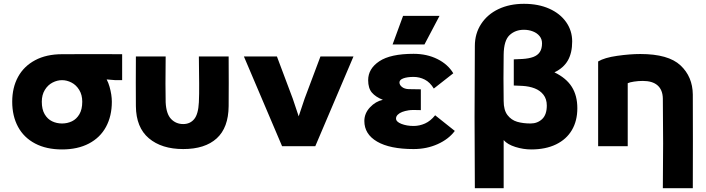

<svg xmlns="http://www.w3.org/2000/svg" viewBox="-20 -766 3700 1006"><path d="M199 -233Q199 -193 214 -167.5Q229 -142 253 -130.5Q277 -119 305 -119Q333 -119 357 -130.5Q381 -142 396 -167.5Q411 -193 411 -233Q411 -269 395 -295Q379 -321 354.5 -333.5Q330 -346 305 -346Q280 -346 255.5 -333.5Q231 -321 215 -295Q199 -269 199 -233ZM305 -482Q496 -483 620 -482V-346H585L489 -354L467 -375Q497 -397 519.5 -375.5Q542 -354 554 -311.5Q566 -269 566 -233Q566 -158 535.5 -101.5Q505 -45 446 -14Q387 17 305 17Q223 17 164 -14Q105 -45 74.5 -101.5Q44 -158 44 -233Q44 -307 74.5 -363Q105 -419 164 -450.5Q223 -482 305 -482Z M848 -230Q851 -169 876.5 -142.5Q902 -116 940 -116Q976 -116 997.5 -142Q1019 -168 1022 -230Q1024 -271 1023.5 -327.5Q1023 -384 1022 -470H1178Q1179 -324 1178 -210Q1177 -97 1115.5 -41Q1054 15 940 15Q827 15 760 -41.5Q693 -98 692 -210Q691 -324 692 -470H848Q847 -384 847 -327.5Q847 -271 848 -230Z M1632 0H1458L1258 -470H1431L1514 -249L1583 -43H1507L1576 -249L1659 -470H1832Z M2147 15Q2023 15 1956 -24Q1889 -63 1889 -132Q1889 -172 1918.5 -203.5Q1948 -235 1986 -243Q1948 -258 1928.5 -281Q1909 -304 1909 -346Q1909 -406 1967.5 -445Q2026 -484 2147 -484Q2217 -484 2272 -456.5Q2327 -429 2355 -382L2253 -302Q2233 -335 2205.5 -349Q2178 -363 2147 -363Q2114 -363 2093.5 -355.5Q2073 -348 2073 -334Q2073 -321 2086 -310.5Q2099 -300 2121 -299Q2136 -298 2185 -298V-189Q2140 -191 2121 -188Q2102 -185 2087.5 -179.5Q2073 -174 2064 -165Q2055 -156 2055 -145Q2055 -128 2083 -117Q2111 -106 2147 -106Q2178 -106 2207 -119Q2236 -132 2260 -162L2363 -80Q2331 -37 2273.5 -11Q2216 15 2147 15ZM2283 -683 2204 -533H2037L2092 -683Z M2619 -32V-30V220H2468Q2465 -153 2468 -525Q2468 -590 2501 -640.5Q2534 -691 2592 -718.5Q2650 -746 2725 -746Q2801 -746 2858 -720.5Q2915 -695 2946.5 -650Q2978 -605 2978 -549Q2978 -489 2955.5 -449.5Q2933 -410 2885 -387Q2947 -357 2976 -311Q3005 -265 3005 -199Q3005 -133 2976.5 -84.5Q2948 -36 2893.5 -9.5Q2839 17 2763 17Q2722 17 2680.5 4Q2639 -9 2619 -32ZM2760 -119Q2796 -119 2820.5 -142Q2845 -165 2845 -213Q2845 -247 2827.5 -269.5Q2810 -292 2781.5 -303Q2753 -314 2717 -316Q2695 -317 2672 -318V-455Q2695 -456 2717 -457Q2751 -459 2774 -467.5Q2797 -476 2808.5 -493.5Q2820 -511 2820 -539Q2820 -561 2807 -577Q2794 -593 2772 -601.5Q2750 -610 2725 -610Q2680 -610 2650 -582Q2620 -554 2619 -480Q2618 -417 2618 -355.5Q2618 -294 2619 -237Q2619 -189 2639 -163Q2659 -137 2689.5 -128Q2720 -119 2760 -119Z M3114 0V-444Q3147 -464 3214 -473.5Q3281 -483 3335 -483Q3482 -483 3545.5 -423.5Q3609 -364 3610 -271Q3611 -26 3610 220H3453Q3456 -15 3453 -250Q3452 -295 3425.5 -318.5Q3399 -342 3348 -342Q3325 -342 3302 -338.5Q3279 -335 3269 -330V0Z"/></svg>

Font: Kreadon
Style: Regular
Weight: 400
Designer: kohakuno
Foundry: StudioGnu
Version: Version 1.000;Glyphs 3.1.2 (3151)